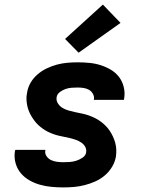

<svg xmlns="http://www.w3.org/2000/svg" viewBox="-20 -810 640 838"><path d="M256 8Q230 8 204 5.5Q178 3 153.5 -4Q129 -11 107.5 -23.5Q86 -36 70.5 -54.5Q55 -73 48 -98Q41 -123 45 -149Q46 -151 46 -153Q46 -155 47 -156H178Q178 -156 178 -155.5Q178 -155 178 -154Q175 -140 183 -128.5Q191 -117 202.5 -111.5Q214 -106 228 -104Q242 -102 256 -102Q270 -102 284.5 -103Q299 -104 313 -108.5Q327 -113 340.5 -122Q354 -131 356 -145Q356 -145 356 -145.5Q356 -146 356 -146Q358 -159 351.5 -170Q345 -181 334.5 -188Q324 -195 311.5 -199.5Q299 -204 286.5 -207Q274 -210 261 -212.5Q248 -215 235.5 -218Q223 -221 211 -225.5Q199 -230 188 -235.5Q177 -241 166.5 -248.5Q156 -256 147 -264.5Q138 -273 130.5 -283Q123 -293 116.5 -304Q110 -315 105.5 -326.5Q101 -338 98.5 -351Q96 -364 95.5 -377Q95 -390 98 -404Q101 -427 113 -448Q125 -469 143.5 -485Q162 -501 184 -511.5Q206 -522 228.5 -528Q251 -534 274 -536Q297 -538 319 -538Q345 -538 370.5 -535.5Q396 -533 419.5 -525.5Q443 -518 464 -505.5Q485 -493 499.5 -474Q514 -455 520 -430.5Q526 -406 522 -381Q522 -379 521.5 -377Q521 -375 520 -374H389Q389 -374 389 -374.5Q389 -375 390 -376Q392 -389 385.5 -400.5Q379 -412 368.5 -418Q358 -424 345 -426Q332 -428 319 -428Q306 -428 292.5 -427Q279 -426 266 -421.5Q253 -417 241 -408Q229 -399 227 -385Q225 -370 233.5 -357.5Q242 -345 254.5 -338Q267 -331 281.5 -327Q296 -323 310.5 -320Q325 -317 339.5 -314Q354 -311 368 -306Q382 -301 395 -294.5Q408 -288 419.5 -279.5Q431 -271 441 -261Q451 -251 459 -239Q467 -227 473 -214Q479 -201 483 -186.5Q487 -172 487.5 -157Q488 -142 486 -127Q482 -103 469 -81.5Q456 -60 437 -44Q418 -28 395.5 -18Q373 -8 349.5 -2Q326 4 302.5 6Q279 8 256 8ZM323 -580 264 -640 429 -790 506 -710Z"/></svg>

Font: Iosevka Curly XBdExObl
Style: Regular
Weight: 800
Width: 7
Italic angle: -9°
Monospace: yes
Designer: Belleve Invis
Foundry: Belleve Invis
Version: Version 11.1.0; ttfautohint (v1.8.3)